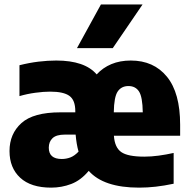

<svg xmlns="http://www.w3.org/2000/svg" viewBox="-20 -828 846 858"><path d="M208.5 10.5Q118 10.5 70.2 -33.8Q22.5 -78 22.5 -153Q22.5 -230 75.8 -278Q129 -326 250 -326H316.5V-331Q316.5 -380.5 290.2 -399.5Q264 -418.5 204 -418.5Q175 -418.5 138 -413.5Q101 -408.5 67 -398.5V-536.5Q110.5 -547.5 152 -552.5Q193.5 -557.5 231.5 -557.5Q359 -557.5 412 -495.5Q439.5 -525.5 477.8 -541.5Q516 -557.5 564.5 -557.5Q667 -557.5 726 -485.2Q785 -413 785 -270.5V-221.5H489Q492.5 -169 521.8 -148.5Q551 -128 625 -128Q655.5 -128 689 -132.5Q722.5 -137 756 -144.5V-7Q713.5 2 676.2 6.2Q639 10.5 601.5 10.5Q443 10.5 376.5 -64.5Q341 -22 298.2 -5.8Q255.5 10.5 208.5 10.5ZM554 -443.5Q522.5 -443.5 506 -419.2Q489.5 -395 488.5 -326H618Q617 -395 601.2 -419.2Q585.5 -443.5 554 -443.5ZM256 -117.5Q276 -117.5 294.5 -124.5Q313 -131.5 331 -150.5Q321.5 -184 318 -226.5H270Q231.5 -226.5 214.8 -210.5Q198 -194.5 198 -168Q198 -117.5 256 -117.5ZM324 -613 431 -808H617L484 -613Z"/></svg>

Font: Encode Sans SmCnd XBd
Style: Regular
Weight: 800
Width: 4
Designer: Multiple Designers
Foundry: Impallari Type
Version: Version 3.002; ttfautohint (v1.8.3) -l 8 -r 50 -G 200 -x 14 